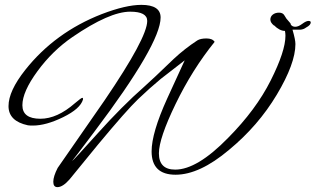

<svg xmlns="http://www.w3.org/2000/svg" viewBox="-20 -657 1297 789"><path d="M633 -27Q633 40 700 40Q790 40 917 -90Q1032 -206 1092.5 -326.5Q1153 -447 1153 -510Q1153 -520 1151 -530Q1129 -530 1106 -553V-552Q1091 -564 1091 -576.5Q1091 -589 1101 -597Q1111 -605 1127 -605Q1143 -605 1149.5 -592.5Q1156 -580 1166 -570Q1176 -560 1175 -556Q1181 -547 1193.5 -547Q1206 -547 1222 -559Q1238 -571 1247.5 -571Q1257 -571 1257 -565Q1257 -554 1238 -544Q1228 -536 1214 -535H1182Q1194 -494 1194 -476Q1194 -396 1117.5 -268Q1041 -140 921 -41Q800 61 701.5 61Q603 61 603 -35Q603 -111 667 -252L739 -409L641 -333Q595 -295 547.5 -249.5Q500 -204 382 -62L266 80Q238 112 216 112Q199 112 199 90Q199 68 217 33L410 -245Q585 -502 585 -571Q585 -609 515 -609Q430 -609 278 -505Q196 -449 134 -364.5Q72 -280 72 -224.5Q72 -169 146 -169Q215 -169 288 -233Q314 -255 318 -255Q322 -255 321 -248Q310 -210 239.5 -175.5Q169 -141 115 -141Q101 -141 96 -142H95Q15 -159 15 -221Q15 -283 84 -370Q206 -524 398 -599Q497 -637 561 -637Q640 -637 640 -585Q640 -477 368 -116Q277 5 276 5Q279 5 380.5 -108Q482 -221 573 -301Q608 -332 694 -415Q739 -457 791 -491Q804 -499 828.5 -499Q853 -499 862 -485Q770 -371 701.5 -229.5Q633 -88 633 -27ZM1214 -535H1215Z"/></svg>

Font: Alex Brush
Style: Regular
Weight: 400
Designer: Robert E. Leuschke
Foundry: Robert E. Leuschke
Version: Version 1.003